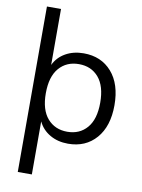

<svg xmlns="http://www.w3.org/2000/svg" viewBox="-101 -804 803 1088"><g transform="rotate(10 300.0 -260.0)"><path d="M79 216V-736H160V-414Q182 -460 227 -485.5Q272 -511 331 -511Q432 -511 492.5 -442Q553 -373 553 -251Q553 -130 492.5 -60.5Q432 9 331 9Q272 9 227 -17Q182 -43 160 -89V216ZM315 -57Q386 -57 428.5 -106.5Q471 -156 471 -251Q471 -347 428.5 -396.5Q386 -446 315 -446Q244 -446 201 -396.5Q158 -347 158 -251Q158 -156 201 -106.5Q244 -57 315 -57Z"/></g></svg>

Font: Mulish
Style: Regular
Weight: 400
Designer: Vernon Adams
Foundry: Vernon Adams
Version: Version 3.603; ttfautohint (v1.8.3)